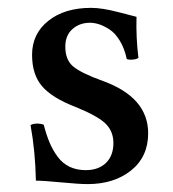

<svg xmlns="http://www.w3.org/2000/svg" viewBox="-20 -461 442 491"><path d="M58.1 -141.1Q64.5 -145 76.2 -145Q84.5 -145 91.8 -142.1Q98.6 -115.7 106.9 -96.2Q115.2 -76.7 127.7 -59.8Q140.1 -43 158.2 -34.4Q176.3 -25.9 199.2 -25.9Q231.9 -25.9 251 -44.4Q270 -63 270 -95.2Q270 -125.5 249.5 -145.3Q229 -165 171.9 -188Q112.8 -210.9 87.4 -240.7Q62 -270.5 62 -320.8Q62 -374.5 103.5 -407.7Q145 -440.9 212.9 -440.9Q241.2 -440.9 283 -429.9Q324.7 -418.9 329.1 -418Q327.6 -364.7 334 -313Q329.6 -309.6 319.8 -308.6Q310.1 -307.6 304.2 -310.1Q298.3 -337.4 286.4 -356.9Q274.4 -376.5 260 -385.7Q245.6 -395 233.4 -398.9Q221.2 -402.8 210 -402.8Q183.6 -402.8 165.3 -386.7Q147 -370.6 147 -341.8Q147 -307.1 168 -290.3Q189 -273.4 243.2 -253.9Q358.9 -211.9 358.9 -120.1Q358.9 -60.1 315.2 -25.1Q271.5 9.8 204.1 9.8Q182.6 9.8 136.7 5.4Q90.8 1 71.8 1Q70.3 -74.2 58.1 -141.1Z"/></svg>

Font: Common Serif Medium
Style: Regular
Weight: 500
Designer: Philipp H. Poll, Khaled Hosny
Foundry: Stefan Peev, Context Ltd.
Version: Version 1.026